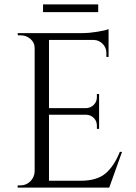

<svg xmlns="http://www.w3.org/2000/svg" viewBox="-20 -850 617 870"><path d="M175 -795V-830H425V-795ZM73 -10Q99 -10 117.5 -28.5Q136 -47 137 -73V-633Q137 -657 118 -673.5Q99 -690 73 -690H61L60 -700H353Q384 -700 420.5 -706Q457 -712 472 -718V-592H462V-610Q462 -634 445.5 -651Q429 -668 406 -669H202V-360H371Q391 -361 405 -375Q419 -389 419 -410V-424H429V-266H419V-281Q419 -301 405.5 -315Q392 -329 372 -330H202V-31H345Q419 -31 458 -64Q497 -97 523 -162H533L475 0H60V-10Z"/></svg>

Font: Cinzel Decorative
Style: Regular
Weight: 400
Designer: Natanael Gama
Version: Version 1.002;PS 001.002;hotconv 1.0.56;makeotf.lib2.0.21325